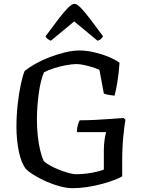

<svg xmlns="http://www.w3.org/2000/svg" viewBox="-20 -984 756 1004"><path d="M358 0Q329 0 292 -10Q255 -20 219.5 -36Q184 -52 156 -69.5Q128 -87 116 -100Q91 -131 78.5 -192Q66 -253 66 -321Q66 -381 72.5 -439Q79 -497 89 -543.5Q99 -590 109 -613Q131 -631 164.5 -650Q198 -669 238.5 -684.5Q279 -700 319.5 -710Q360 -720 395 -720Q431 -720 470.5 -711Q510 -702 546 -687.5Q582 -673 605 -656Q601 -598 593.5 -553Q586 -508 579 -484Q556 -486 542.5 -489Q529 -492 523 -495L500 -618Q488 -625 465.5 -632Q443 -639 420 -644Q397 -649 380 -649Q358 -649 325.5 -643Q293 -637 261.5 -627Q230 -617 210 -606Q201 -585 194 -556.5Q187 -528 182.5 -494.5Q178 -461 175.5 -426.5Q173 -392 173 -360Q173 -315 177.5 -273.5Q182 -232 190 -198.5Q198 -165 208 -143Q218 -132 239 -120Q260 -108 286 -97.5Q312 -87 337 -80Q362 -73 380 -73Q406 -73 433 -76.5Q460 -80 483.5 -85.5Q507 -91 523 -97V-195Q523 -228 527 -254.5Q531 -281 535 -293H382Q382 -312 387 -330Q392 -348 397 -355Q435 -355 476.5 -357Q518 -359 557.5 -362Q597 -365 626 -367L636 -358Q631 -331 625 -272.5Q619 -214 619 -144V-62Q605 -53 577 -42.5Q549 -32 512.5 -22Q476 -12 436.5 -6Q397 0 358 0ZM246 -771Q236 -775 228.5 -781Q221 -787 218 -794Q258 -848 287 -886Q316 -924 336.5 -944Q357 -964 369 -964Q382 -964 402.5 -943Q423 -922 452 -884Q481 -846 519 -794Q516 -789 509 -781.5Q502 -774 490 -771L368 -872Z"/></svg>

Font: Texturina 12pt
Style: Regular
Weight: 400
Designer: Guillermo Torres Carreño
Foundry: Omnibus-Type
Version: Version 1.002